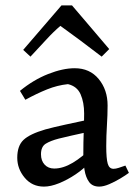

<svg xmlns="http://www.w3.org/2000/svg" viewBox="-20 -688 504 712"><path d="M257 -435Q313 -435 346 -395Q379 -355 379 -297Q379 -262 376.5 -223Q374 -184 374 -146Q374 -100 379.5 -81Q385 -62 401 -62Q409 -62 420 -65.5Q431 -69 445 -74L458 -47Q446 -38 426 -26Q406 -14 385 -5Q364 4 348 4Q323 4 310.5 -13Q298 -30 293.5 -57.5Q289 -85 289 -115Q289 -161 290.5 -201Q292 -241 292 -267Q292 -308 279 -338Q266 -368 232 -376Q193 -372 154.5 -356.5Q116 -341 74 -318L54 -351Q104 -392 158.5 -413.5Q213 -435 257 -435ZM330 -249 303 -198Q271 -191 244.5 -185Q218 -179 198 -174Q167 -166 149.5 -155Q132 -144 132 -116Q132 -92 145.5 -77.5Q159 -63 181 -63Q214 -63 250 -84.5Q286 -106 321 -142L312 -86Q291 -62 260.5 -41.5Q230 -21 199 -8.5Q168 4 143 4Q99 4 71.5 -29Q44 -62 44 -103Q44 -147 67 -169Q90 -191 148 -208Q177 -216 223 -226Q269 -236 330 -249ZM247 -668Q280 -629 314 -589.5Q348 -550 385 -506L357 -478Q314 -511 276.5 -539Q239 -567 204 -592Q179 -571 151.5 -541Q124 -511 93 -478L66 -503Q104 -547 137.5 -586Q171 -625 208 -668Z"/></svg>

Font: Ruwudu
Style: Regular
Weight: 400
Designer: Becca Hirsbrunner Spalinger
Foundry: SIL International
Version: Version 3.000